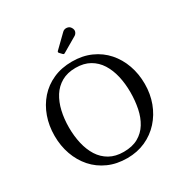

<svg xmlns="http://www.w3.org/2000/svg" viewBox="-219 -1149 1268 1327"><g transform="rotate(-30 415.0 -485.0)"><path d="M55 -375C55 -321.7 63.2 -271.8 79.8 -225.2C96.2 -178.8 120.1 -137.8 151.2 -102.5C182.4 -67.2 220.2 -39.6 264.8 -19.8C309.2 0.1 359.3 10 415 10C468.3 10 517 0.1 561 -19.8C605 -39.6 643 -67.2 675 -102.5C707 -137.8 731.7 -178.8 749 -225.2C766.3 -271.8 775 -321.7 775 -375C775 -428.3 766.8 -478.2 750.2 -524.8C733.8 -571.2 709.9 -612.2 678.8 -647.5C647.6 -682.8 609.8 -710.4 565.2 -730.2C520.8 -750.1 470.7 -760 415 -760C359.3 -760 309.2 -750.1 264.8 -730.2C220.2 -710.4 182.4 -682.8 151.2 -647.5C120.1 -612.2 96.2 -571.2 79.8 -524.8C63.2 -478.2 55 -428.3 55 -375ZM170 -375C170 -420.7 174.7 -463.7 184 -504C193.3 -544.3 207.8 -579.9 227.2 -610.8C246.8 -641.6 272.1 -665.8 303.2 -683.5C334.4 -701.2 371.7 -710 415 -710C458.7 -710 496 -701.2 527 -683.5C558 -665.8 583.2 -641.6 602.8 -610.8C622.2 -579.9 636.7 -544.3 646 -504C655.3 -463.7 660 -420.7 660 -375C660 -329.7 655.8 -286.8 647.5 -246.2C639.2 -205.8 625.5 -170.1 606.5 -139.2C587.5 -108.4 562.3 -84.2 531 -66.5C499.7 -48.8 461 -40 415 -40C371.7 -40 334.4 -48.8 303.2 -66.5C272.1 -84.2 246.8 -108.4 227.2 -139.2C207.8 -170.1 193.3 -205.8 184 -246.2C174.7 -286.8 170 -329.7 170 -375ZM385.5 -838.5C389.2 -834.5 392.2 -832.6 394.8 -832.8C397.2 -832.9 400.7 -834.3 405 -837L519 -903.5C527.7 -908.5 533.9 -916.1 537.8 -926.2C541.6 -936.4 539.8 -947.7 532.5 -960C525.8 -971.7 515.5 -978.2 501.5 -979.8C487.5 -981.2 475.8 -977.3 466.5 -968L368.5 -872.5C363.2 -867.5 363.2 -862.2 368.5 -856.5Z"/></g></svg>

Font: Besley*
Style: Regular
Weight: 400
Designer: Owen Earl
Foundry: indestructible type*
Version: Version 3.000; ttfautohint (v1.8.3)